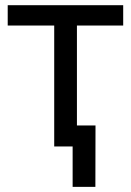

<svg xmlns="http://www.w3.org/2000/svg" viewBox="-20 -566 506 742"><path d="M189.5 0V-467.3H9.8V-545.9H456.1V-467.3H277.3V0ZM260.7 156.2V0H224.1V-81.1H349.1L348.6 156.2Z"/></svg>

Font: Inter Variable
Style: Regular
Weight: 400
Designer: Rasmus Andersson
Foundry: rsms
Version: Version 4.001;git-9221beed3